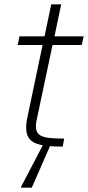

<svg xmlns="http://www.w3.org/2000/svg" viewBox="-20 -678 407 888"><path d="M270 0Q228 0 196 -3.5Q164 -7 143 -16Q122 -25 111.5 -42.5Q101 -60 101 -88Q101 -96 101.5 -103.5Q102 -111 103.5 -120Q105 -129 107 -137L177 -470H62L70 -510H186L217 -658H263L232 -510H367L358 -470H223L151 -130Q149 -122 148 -115Q147 -108 146.5 -103Q146 -98 146 -95Q146 -68 160.5 -56Q175 -44 204 -40.5Q233 -37 277 -37ZM77 190 78 185 184 -18H217L216 -13L127 190Z"/></svg>

Font: Saira SemiExpanded ExtraLight
Style: Italic
Weight: 250
Width: 6
Italic angle: -12°
Designer: Hector Gatti with collaboration of the Omnibus-Type team
Foundry: Omnibus-Type
Version: Version 1.101